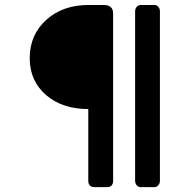

<svg xmlns="http://www.w3.org/2000/svg" viewBox="-20 -769 790 789"><path d="M535.2 -722.2Q535.2 -733.4 542 -741Q548.8 -748.5 558.6 -748.5H614.7Q624 -748.5 630.6 -741Q637.2 -733.4 637.2 -722.2V-26.4Q637.2 -15.6 630.6 -7.8Q624 0 614.3 0H558.1Q548.3 0 541.7 -7.8Q535.2 -15.6 535.2 -26.4ZM406.2 -748.5Q444.8 -748.5 444.8 -713.9V-24.4Q444.8 -14.6 439 -7.3Q433.1 0 419.4 0H369.1Q354 0 348.4 -7.8Q342.8 -15.6 342.8 -24.4V-320.8Q236.8 -320.8 169.9 -377.9Q102.1 -436 102.1 -530.3Q102.1 -626.5 171.4 -688.5Q238.8 -748.5 343.3 -748.5Z"/></svg>

Font: Capriola
Style: Regular
Weight: 400
Designer: Viktoriya Grabowska
Foundry: Viktoriya Grabowska
Version: Version 1.007